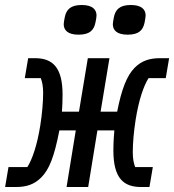

<svg xmlns="http://www.w3.org/2000/svg" viewBox="-51 -749 697 769"><path d="M-30.5 0H12.1C53.3 0 85.2 -9.2 114 -38C146 -70 166.2 -120.7 186.8 -226.6H252.5L215.6 0H302.2L339.1 -226.6H407C405.5 -210.2 403.1 -179 403.1 -146.3C403.1 -35.2 443.9 0 513.8 0H547.6L561.1 -79.9H490.4C484.4 -94.8 480.8 -114.3 480.8 -138.8C480.8 -175.1 484.7 -220.9 492.2 -269.2C504.6 -347.3 524.1 -404.8 544 -436.1H612.9L626.4 -516H590.6C549.4 -516 517.4 -506.7 488.6 -478C456.7 -446 435.7 -390.6 418.3 -301.8H351.9L387.4 -516H300.8L265.3 -301.8H197.1C198.5 -322.8 199.6 -343.8 199.6 -369.7C199.6 -480.8 158.7 -516 88.8 -516H61.8L48.3 -436.1H112.2C118.3 -421.2 121.8 -401.6 121.8 -377.5C121.8 -341.3 117.9 -295.1 110.4 -246.8C98 -168.7 78.5 -111.2 58.6 -79.9H-17ZM204.2 -652C204.2 -628.9 219.8 -610.1 263.5 -610.1C309.7 -610.1 325.3 -629.3 331.3 -658.7C333.8 -670.8 335.6 -680.4 335.6 -687.1C335.6 -709.9 320.3 -729 276.3 -729C230.5 -729 214.5 -709.5 208.5 -680.4C206.3 -668.3 204.2 -658.7 204.2 -652ZM400.9 -652C400.9 -628.9 416.2 -610.1 460.2 -610.1C506.4 -610.1 522 -629.3 528.1 -658.7C530.2 -670.8 532.3 -680.4 532.3 -687.1C532.3 -709.9 517 -729 473 -729C427.2 -729 411.2 -709.5 405.2 -680.4C403.1 -668.3 400.9 -658.7 400.9 -652Z"/></svg>

Font: Margiela Mono Italic Medium It
Style: Regular
Weight: 500
Designer: Mike Abbink, Paul van der Laan, Pieter van Rosmalen
Foundry: Bold Monday
Version: Version 2.003 2021